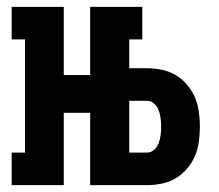

<svg xmlns="http://www.w3.org/2000/svg" viewBox="-20 -540 640 560"><path d="M14 0V-95H53V-425H14V-520H166V-321H243V-520H395V-425H357V-341H409Q430 -341 452 -336.5Q474 -332 492.5 -321Q511 -310 525.5 -293Q540 -276 548.5 -256Q557 -236 560 -214Q563 -192 563 -171Q563 -149 560 -127Q557 -105 548.5 -85Q540 -65 525.5 -48Q511 -31 492.5 -20Q474 -9 452 -4.5Q430 0 409 0H243V-211H166V0ZM357 -95H409Q421 -95 430 -103.5Q439 -112 443 -123Q447 -134 448.5 -146.5Q450 -159 450 -171Q450 -183 448.5 -195Q447 -207 443 -218Q439 -229 430 -237.5Q421 -246 409 -246H357Z"/></svg>

Font: Iosevka HT Extrabold Extended
Style: Regular
Weight: 800
Width: 7
Monospace: yes
Designer: Belleve Invis
Foundry: Belleve Invis
Version: Version 32.3.0; ttfautohint (v1.8.4)